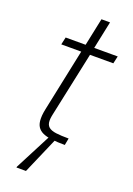

<svg xmlns="http://www.w3.org/2000/svg" viewBox="-160 -718 669 967"><g transform="rotate(20 174.5 -234.0)"><path d="M251 0Q211 0 181 -3.5Q151 -7 131.5 -16Q112 -25 102 -41.5Q92 -58 92 -85Q92 -92 92.5 -100Q93 -108 94.5 -117Q96 -126 98 -136L168 -470H61L70 -510H177L208 -658H254L223 -510H349L340 -470H215L141 -122Q140 -117 139 -111.5Q138 -106 137.5 -100.5Q137 -95 137 -90Q137 -67 150 -55.5Q163 -44 190 -40.5Q217 -37 258 -37ZM61 190 62 185 167 -18H202L200 -13L112 190Z"/></g></svg>

Font: Saira Thin ExtraLight
Style: Italic
Weight: 250
Italic angle: -12°
Version: Version 1.101